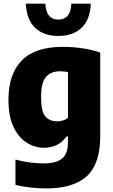

<svg xmlns="http://www.w3.org/2000/svg" viewBox="-20 -818 626 1068"><path d="M238.5 230Q198.5 230 153.2 225.5Q108 221 66 210.5V69.5Q107 80.5 146.8 85.8Q186.5 91 223 91Q292.5 91 325.2 64Q358 37 358 -27V-59H349.5Q329.5 -29 297.8 -12.5Q266 4 224.5 4Q174 4 128.8 -24.2Q83.5 -52.5 55.2 -111.5Q27 -170.5 27 -264Q27 -404.5 100.5 -481Q174 -557.5 330.5 -557.5Q381.5 -557.5 437.2 -549.5Q493 -541.5 537.5 -525.5V-60Q537.5 93.5 463 161.8Q388.5 230 238.5 230ZM299 -143Q314.5 -143 330.2 -147.8Q346 -152.5 358 -162V-417.5Q348.5 -419 337.2 -420.2Q326 -421.5 314 -421.5Q263.5 -421.5 236 -390.5Q208.5 -359.5 208.5 -279Q208.5 -198 232 -170.5Q255.5 -143 299 -143ZM304.5 -618Q225 -618 176.8 -661.8Q128.5 -705.5 123.5 -797.5H232Q235 -751 253.5 -730Q272 -709 304.5 -709Q337.5 -709 356 -730Q374.5 -751 377 -797.5H485.5Q480.5 -705.5 432.2 -661.8Q384 -618 304.5 -618Z"/></svg>

Font: Encode Sans SmCnd XBd
Style: Regular
Weight: 800
Width: 4
Designer: Multiple Designers
Foundry: Impallari Type
Version: Version 3.002; ttfautohint (v1.8.3) -l 8 -r 50 -G 200 -x 14 